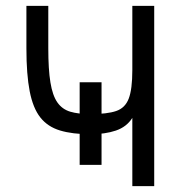

<svg xmlns="http://www.w3.org/2000/svg" viewBox="-20 -638 640 658"><path d="M328 -73H253V-356H328ZM433.5 0V-234Q414 -203 377 -190.5Q340 -178 290 -178Q228 -178 185.8 -190.8Q143.5 -203.5 118.2 -235.5Q93 -267.5 81.8 -325Q70.5 -382.5 70.5 -472.5V-618H145.5V-472.5Q145.5 -400 152.8 -355.5Q160 -311 176.5 -287.2Q193 -263.5 220.8 -255.2Q248.5 -247 290 -247Q347 -247 378 -257.5Q409 -268 421.2 -300.2Q433.5 -332.5 433.5 -397.5V-618H508.5V0Z"/></svg>

Font: Victor Mono Thin
Style: Regular
Weight: 100
Monospace: yes
Designer: Rune Bjørnerås
Version: Version 1.561;gftools[0.9.30]